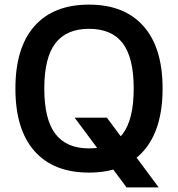

<svg xmlns="http://www.w3.org/2000/svg" viewBox="-20 -737 770 831"><path d="M303 -227.7H442.7L666.7 74H527.7ZM683.7 -354Q683.7 -176.7 601 -83.3Q518.3 10 365.3 10Q211.3 10 129 -83.3Q46.7 -176.7 46.7 -354Q46.7 -530.7 129 -623.8Q211.3 -717 365.3 -717Q518.3 -717 601 -623.8Q683.7 -530.7 683.7 -354ZM558.7 -354Q558.7 -487 511.2 -549.7Q463.7 -612.3 365.3 -612.3Q267.7 -612.3 219.7 -549.7Q171.7 -487 171.7 -354Q171.7 -220.3 219.7 -157.5Q267.7 -94.7 365.3 -94.7Q463.7 -94.7 511.2 -157.5Q558.7 -220.3 558.7 -354Z"/></svg>

Font: Asta Sans Light
Style: Regular
Weight: 300
Designer: 42dot
Version: Version 1.000